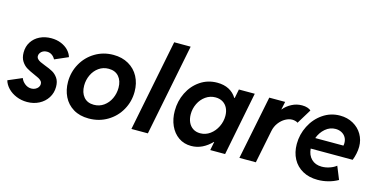

<svg xmlns="http://www.w3.org/2000/svg" viewBox="-74 -1133 3005 1523"><g transform="rotate(15 1428.5 -372.0)"><path d="M1 -118.2 115.2 -167Q124 -142.1 147.9 -123Q171.9 -104 201.2 -104Q218.8 -104 233.6 -111.6Q248.5 -119.1 257.1 -131.3Q265.6 -143.6 265.6 -157.7Q265.6 -171.9 256.6 -182.1Q247.6 -192.4 233.9 -199.7Q220.2 -207 194.8 -217.8Q155.8 -234.4 130.6 -249.8Q105.5 -265.1 87.2 -293.5Q68.8 -321.8 68.8 -365.2Q68.8 -414.6 93 -452.1Q117.2 -489.7 159.2 -510.3Q201.2 -530.8 252.9 -530.8Q297.4 -530.8 333.7 -515.9Q370.1 -501 393.6 -476.3Q417 -451.7 425.8 -421.9L315.9 -374Q306.2 -393.6 288.3 -406.2Q270.5 -418.9 246.6 -418.9Q228.5 -418.9 214.6 -411.6Q200.7 -404.3 192.9 -392.3Q185.1 -380.4 185.1 -367.7Q185.1 -353.5 194.6 -343.3Q204.1 -333 218.8 -325.9Q233.4 -318.8 258.8 -309.1Q298.8 -294.4 324.7 -280Q350.6 -265.6 369.4 -238.3Q388.2 -210.9 388.2 -167.5Q388.2 -117.7 362.8 -77.6Q337.4 -37.6 293.5 -14.9Q249.5 7.8 195.8 7.8Q148.4 7.8 107.2 -9.3Q65.9 -26.4 38.1 -55.4Q10.3 -84.5 1 -118.2Z M469.2 -231Q469.2 -312 507.6 -380.9Q545.9 -449.7 613.3 -490.2Q680.7 -530.8 763.7 -530.8Q835 -530.8 888.7 -499.8Q942.4 -468.8 971.2 -414.6Q1000 -360.4 1000 -291.5Q1000 -210.4 961.4 -141.8Q922.9 -73.2 854.7 -32.7Q786.6 7.8 702.1 7.8Q627.4 7.8 575 -24.2Q522.5 -56.2 495.8 -110.6Q469.2 -165 469.2 -231ZM868.7 -288.6Q868.7 -345.7 838.9 -380.1Q809.1 -414.6 755.4 -414.6Q709.5 -414.6 674.3 -389.4Q639.2 -364.3 619.9 -323.2Q600.6 -282.2 600.6 -235.8Q600.6 -178.2 630.1 -143.1Q659.7 -107.9 713.4 -107.9Q759.3 -107.9 794.7 -133.3Q830.1 -158.7 849.4 -200.2Q868.7 -241.7 868.7 -288.6Z M1201.7 -752H1336.9L1187 0H1051.8Z M1346.7 -228.5Q1346.7 -308.6 1380.9 -377.9Q1415 -447.3 1476.6 -489Q1538.1 -530.8 1616.2 -530.8Q1670.9 -530.8 1711.4 -509.8Q1752 -488.8 1775.9 -449.2H1779.8L1794.4 -522.9H1924.8L1821.3 0H1699.2L1712.9 -69.8H1710Q1675.3 -33.2 1633.1 -12.7Q1590.8 7.8 1543 7.8Q1483.9 7.8 1439.5 -23.2Q1395 -54.2 1370.8 -107.9Q1346.7 -161.6 1346.7 -228.5ZM1745.1 -292Q1745.1 -328.6 1731.4 -356.2Q1717.8 -383.8 1692.4 -399.2Q1667 -414.6 1632.8 -414.6Q1587.9 -414.6 1552 -389.2Q1516.1 -363.8 1496.1 -322.5Q1476.1 -281.2 1476.1 -235.4Q1476.1 -198.7 1489 -169.9Q1502 -141.1 1526.9 -124.5Q1551.8 -107.9 1586.4 -107.9Q1631.3 -107.9 1667.5 -134.5Q1703.6 -161.1 1724.4 -203.6Q1745.1 -246.1 1745.1 -292Z M2043.9 -522.9H2174.3L2160.6 -457.5H2162.1Q2187.5 -489.3 2227.3 -510.3Q2267.1 -531.2 2312 -531.2Q2337.4 -531.2 2356.9 -524.7Q2376.5 -518.1 2385.3 -508.8L2312 -388.7Q2305.2 -394 2292.2 -397.7Q2279.3 -401.4 2266.1 -401.4Q2238.8 -401.4 2209.7 -385.3Q2180.7 -369.1 2158.4 -339.6Q2136.2 -310.1 2128.4 -271.5L2073.7 0H1938.5Z M2349.6 -224.6Q2349.6 -303.2 2385.5 -374Q2421.4 -444.8 2484.4 -487.8Q2547.4 -530.8 2624.5 -530.8Q2684.6 -530.8 2732.4 -504.2Q2780.3 -477.5 2806.9 -431.9Q2833.5 -386.2 2833.5 -331.1Q2833.5 -303.2 2826.9 -272.5Q2820.3 -241.7 2810.5 -217.8H2465.8Q2469.7 -165 2501.7 -133.3Q2533.7 -101.6 2586.4 -101.6Q2619.1 -101.6 2651.6 -112.8Q2684.1 -124 2704.6 -141.1L2747.6 -35.2Q2711.9 -14.6 2668.9 -3.4Q2626 7.8 2582 7.8Q2510.7 7.8 2458.3 -21.5Q2405.8 -50.8 2377.7 -103.3Q2349.6 -155.8 2349.6 -224.6ZM2710.4 -307.6Q2712.9 -317.4 2712.9 -329.1Q2712.9 -355.5 2700.7 -376Q2688.5 -396.5 2666.5 -408Q2644.5 -419.4 2617.2 -419.4Q2570.8 -419.4 2533.9 -387.9Q2497.1 -356.4 2479 -307.6Z"/></g></svg>

Font: Reddit Sans Chocolate
Style: Bold Italic
Weight: 700
Italic angle: -11.25°
Designer: Stephen Hutchings
Version: Version 1.013